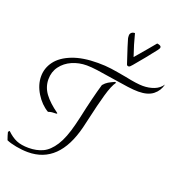

<svg xmlns="http://www.w3.org/2000/svg" viewBox="-236 -1149 1242 1312"><g transform="rotate(20 385.0 -492.5)"><path d="M19 -504Q19 -564 56 -613.5Q93 -663 168.5 -692.5Q244 -722 354 -722Q408 -722 451 -716Q494 -710 565 -697Q650 -679 694 -679Q738 -679 775.5 -693.5Q813 -708 834 -740Q823 -692 785 -662Q747 -632 678 -632Q646 -632 601 -638Q556 -644 482 -656Q410 -668 364.5 -674Q319 -680 288 -680Q231 -680 182 -658.5Q133 -637 103 -596.5Q73 -556 73 -502Q73 -446 107 -399.5Q141 -353 210 -304L206 -299Q185 -299 173 -297.5Q161 -296 146 -291Q93 -322 56 -382Q19 -442 19 -504ZM-47 -14Q-58 -44 -64 -69L-55 -79Q-19 -44 16.5 -29Q52 -14 105 -14Q163 -14 208 -35Q253 -56 290 -113.5Q327 -171 353 -276L366 -330Q400 -488 430 -589Q446 -608 463 -618Q480 -628 507 -640L516 -637Q492 -605 470 -527.5Q448 -450 423 -338L408 -274Q336 15 111 15Q69 15 24 6.5Q-21 -2 -47 -14ZM718 -967Q718 -959 707 -945Q681 -911 645.5 -867.5Q610 -824 582 -791Q573 -780 567.5 -775.5Q562 -771 557 -771Q546 -771 543 -780Q496 -921 489 -949Q487 -957 487 -971Q487 -983 496 -991.5Q505 -1000 521 -1000Q540 -924 568 -843Q649 -937 688 -985Q696 -985 707 -980.5Q718 -976 718 -967Z"/></g></svg>

Font: Charmonman
Style: Regular
Weight: 400
Designer: Ekaluck Peanpanawate
Foundry: Cadson Demak Co.,Ltd.
Version: Version 1.000; ttfautohint (v1.6)